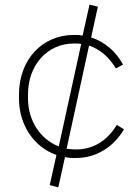

<svg xmlns="http://www.w3.org/2000/svg" viewBox="-20 -677 606 830"><path d="M232 133 261 2C273 5 284 6 296 6H308C395 6 470 -40 516 -118L485 -137C444 -69 383 -31 310 -31H307C293 -31 280 -32 268 -34L365 -480C412 -464 452 -430 481 -381L512 -398C480 -456 431 -497 374 -515L403 -648L367 -657L337 -523C325 -526 313 -526 300 -526C161 -526 62 -418 62 -268V-252C62 -134 129 -40 224 -7L195 123ZM234 -44C155 -75 101 -154 101 -252V-268C101 -397 185 -489 300 -489H303C313 -489 322 -489 331 -487Z"/></svg>

Font: Fixel Display ExtraLight
Style: Regular
Weight: 200
Designer: AlfaBravo + MacPaw
Foundry: Kyrylo Tkachov, Marchela Mozhyna, Serhii Makarenko, Maria Weinstein, Zakhar Kryvoshyya
Version: Version 1.211